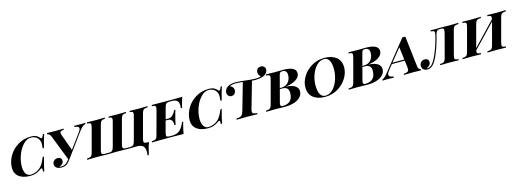

<svg xmlns="http://www.w3.org/2000/svg" viewBox="1 -1895 8715 3221"><g transform="rotate(-15 4359.0 -284.0)"><path d="M30 -196Q30 -297 85.5 -396Q141 -495 243 -558.5Q345 -622 476 -622Q531 -622 564.5 -604.5Q598 -587 624 -557Q632 -548 638 -548Q658 -548 679 -608H701Q670 -518 636 -378H614Q620 -429 620 -455Q620 -477 616.5 -493Q613 -509 604 -526Q586 -564 549.5 -584Q513 -604 467 -604Q396 -604 333.5 -538Q271 -472 233.5 -371.5Q196 -271 196 -176Q196 -93 225.5 -48.5Q255 -4 307 -4Q353 -4 402 -24.5Q451 -45 487 -82Q513 -109 532 -143.5Q551 -178 577 -240H599Q552 -67 540 0H518Q521 -21 521 -34Q521 -60 508 -60Q500 -60 488 -51Q442 -19 398.5 -2.5Q355 14 298 14Q171 14 100.5 -40.5Q30 -95 30 -196Z M1416 -608 1411 -588Q1382 -581 1357 -560Q1332 -539 1297 -491L1005 -93Q968 -38 932 -12Q896 14 840 14Q786 14 754.5 -8.5Q723 -31 722 -70Q722 -107 748 -131.5Q774 -156 811 -156Q843 -156 862 -140Q881 -124 882 -96Q882 -63 860 -40Q838 -17 804 -9Q816 -4 838 -4Q883 -4 915.5 -25Q948 -46 981 -92L813 -523Q801 -555 784.5 -570Q768 -585 746 -588L751 -608Q802 -605 900 -605Q988 -605 1039 -608L1034 -588Q1000 -586 985 -577.5Q970 -569 970 -550Q970 -534 981 -504L1081 -228L1274 -488Q1298 -523 1298 -544Q1298 -583 1219 -588L1224 -608Q1252 -605 1345 -605Q1386 -605 1416 -608Z M2094 -1 1993 0Q1948 0 1884 -2L1814 -3L1744 -2Q1676 0 1625 0Q1588 0 1532 -2L1438 -3Q1337 -3 1283 0L1289 -20Q1325 -22 1342.5 -28Q1360 -34 1371 -51Q1382 -68 1392 -106L1498 -502Q1507 -540 1507 -551Q1507 -572 1492.5 -579Q1478 -586 1439 -588L1444 -608Q1497 -605 1605 -605Q1702 -605 1755 -608L1750 -588Q1718 -586 1702 -579.5Q1686 -573 1676.5 -556Q1667 -539 1657 -502L1551 -106Q1542 -75 1542 -57Q1542 -35 1555.5 -27.5Q1569 -20 1603 -20H1660Q1694 -20 1710.5 -26.5Q1727 -33 1737 -50.5Q1747 -68 1758 -106L1864 -502Q1873 -534 1873 -552Q1873 -572 1860 -579Q1847 -586 1815 -588L1820 -608Q1871 -605 1971 -605Q2070 -605 2121 -608L2116 -588Q2084 -586 2068 -579.5Q2052 -573 2042.5 -556Q2033 -539 2023 -502L1917 -106Q1908 -75 1908 -57Q1908 -35 1921.5 -27.5Q1935 -20 1969 -20H2026Q2060 -20 2076.5 -26.5Q2093 -33 2103 -50.5Q2113 -68 2124 -106L2230 -502Q2239 -534 2239 -552Q2239 -572 2226 -579Q2213 -586 2181 -588L2186 -608Q2239 -605 2336 -605Q2442 -605 2496 -608L2491 -588Q2455 -586 2437.5 -580Q2420 -574 2409.5 -557Q2399 -540 2389 -502L2283 -106Q2274 -75 2274 -57Q2274 -35 2288.5 -28Q2303 -21 2341 -20H2364Q2339 45 2322 120Q2311 160 2306 190H2284Q2288 161 2288 130Q2288 58 2255 28Q2222 -2 2148 -2Q2116 -2 2094 -1Z M3101 -608Q3079 -554 3064 -494Q3055 -462 3049 -428H3027Q3031 -462 3031 -475Q3031 -535 3002.5 -560Q2974 -585 2915 -585H2884Q2849 -585 2831.5 -579.5Q2814 -574 2803.5 -557Q2793 -540 2783 -502L2733 -316H2779Q2825 -316 2858.5 -349.5Q2892 -383 2910 -428H2932Q2915 -377 2898 -306Q2891 -281 2884.5 -254.5Q2878 -228 2871 -184H2849Q2852 -231 2834 -263.5Q2816 -296 2764 -296H2727L2676 -106Q2667 -68 2667 -57Q2667 -36 2681.5 -29.5Q2696 -23 2734 -23H2771Q2848 -23 2897.5 -63Q2947 -103 2986 -200H3008Q2996 -168 2986 -124Q2973 -79 2960 0Q2892 -3 2731 -3Q2518 -3 2410 0L2414 -20Q2450 -22 2468 -28Q2486 -34 2496.5 -51Q2507 -68 2517 -106L2624 -502Q2632 -536 2632 -550Q2632 -572 2617.5 -579Q2603 -586 2565 -588L2570 -608Q2677 -605 2890 -605Q3037 -605 3101 -608Z M3117 -196Q3117 -297 3172.5 -396Q3228 -495 3330 -558.5Q3432 -622 3563 -622Q3618 -622 3651.5 -604.5Q3685 -587 3711 -557Q3719 -548 3725 -548Q3745 -548 3766 -608H3788Q3757 -518 3723 -378H3701Q3707 -429 3707 -455Q3707 -477 3703.5 -493Q3700 -509 3691 -526Q3673 -564 3636.5 -584Q3600 -604 3554 -604Q3483 -604 3420.5 -538Q3358 -472 3320.5 -371.5Q3283 -271 3283 -176Q3283 -93 3312.5 -48.5Q3342 -4 3394 -4Q3440 -4 3489 -24.5Q3538 -45 3574 -82Q3600 -109 3619 -143.5Q3638 -178 3664 -240H3686Q3639 -67 3627 0H3605Q3608 -21 3608 -34Q3608 -60 3595 -60Q3587 -60 3575 -51Q3529 -19 3485.5 -2.5Q3442 14 3385 14Q3258 14 3187.5 -40.5Q3117 -95 3117 -196Z M4578 -688Q4578 -635 4521 -597Q4463 -564 4353 -564Q4337 -564 4299 -566L4170 -116Q4161 -86 4161 -67Q4161 -42 4180 -32Q4199 -22 4245 -20L4241 0Q4177 -3 4056 -3Q3937 -3 3880 0L3884 -20Q3927 -22 3950 -30Q3973 -38 3986 -57.5Q3999 -77 4011 -116L4145 -585Q4069 -594 4026 -594Q3952 -594 3918 -571Q3945 -563 3962.5 -541.5Q3980 -520 3980 -490Q3980 -455 3958 -430.5Q3936 -406 3902 -406Q3869 -406 3849.5 -429Q3830 -452 3830 -484Q3830 -512 3845.5 -538.5Q3861 -565 3894 -584Q3943 -612 4026 -612Q4082 -612 4198 -598Q4240 -593 4283 -588.5Q4326 -584 4360 -584Q4426 -584 4462 -599Q4445 -612 4433.5 -632.5Q4422 -653 4422 -678Q4422 -712 4443 -735Q4464 -758 4501 -758Q4536 -758 4557 -737.5Q4578 -717 4578 -688Z M4820 -323Q4932 -317 4982 -280.5Q5032 -244 5032 -191Q5032 -131 4992 -88Q4952 -45 4882.5 -22.5Q4813 0 4724 0L4651 -1Q4591 -3 4552 -3Q4447 -3 4394 0L4398 -20Q4434 -22 4452 -28Q4470 -34 4480.5 -51Q4491 -68 4501 -106L4607 -502Q4616 -538 4616 -550Q4616 -570 4601 -578.5Q4586 -587 4548 -588L4553 -608Q4604 -605 4708 -605Q4753 -605 4776 -606L4849 -607Q4962 -607 5016.5 -578Q5071 -549 5071 -491Q5071 -427 5002.5 -382Q4934 -337 4820 -323ZM4910 -503Q4910 -588 4832 -588Q4805 -588 4793.5 -578Q4782 -568 4774 -537L4718 -326H4746Q4797 -326 4834 -350Q4871 -374 4890.5 -414.5Q4910 -455 4910 -503ZM4759 -309H4714L4660 -106Q4651 -72 4651 -57Q4651 -40 4659.5 -31.5Q4668 -23 4689 -23Q4866 -23 4866 -207Q4866 -254 4840.5 -281.5Q4815 -309 4759 -309Z M5135 -227Q5135 -318 5190.5 -410Q5246 -502 5345.5 -562Q5445 -622 5569 -622Q5698 -622 5774.5 -561Q5851 -500 5851 -381Q5851 -290 5795.5 -198Q5740 -106 5640.5 -46Q5541 14 5417 14Q5288 14 5211.5 -47Q5135 -108 5135 -227ZM5308 -213Q5308 -105 5339.5 -54.5Q5371 -4 5426 -4Q5497 -4 5554.5 -61Q5612 -118 5645 -208.5Q5678 -299 5678 -395Q5678 -503 5646.5 -553.5Q5615 -604 5560 -604Q5489 -604 5431.5 -547Q5374 -490 5341 -399.5Q5308 -309 5308 -213Z M6254 -323Q6366 -317 6416 -280.5Q6466 -244 6466 -191Q6466 -131 6426 -88Q6386 -45 6316.5 -22.5Q6247 0 6158 0L6085 -1Q6025 -3 5986 -3Q5881 -3 5828 0L5832 -20Q5868 -22 5886 -28Q5904 -34 5914.5 -51Q5925 -68 5935 -106L6041 -502Q6050 -538 6050 -550Q6050 -570 6035 -578.5Q6020 -587 5982 -588L5987 -608Q6038 -605 6142 -605Q6187 -605 6210 -606L6283 -607Q6396 -607 6450.5 -578Q6505 -549 6505 -491Q6505 -427 6436.5 -382Q6368 -337 6254 -323ZM6344 -503Q6344 -588 6266 -588Q6239 -588 6227.5 -578Q6216 -568 6208 -537L6152 -326H6180Q6231 -326 6268 -350Q6305 -374 6324.5 -414.5Q6344 -455 6344 -503ZM6193 -309H6148L6094 -106Q6085 -72 6085 -57Q6085 -40 6093.5 -31.5Q6102 -23 6123 -23Q6300 -23 6300 -207Q6300 -254 6274.5 -281.5Q6249 -309 6193 -309Z M7086 -20 7081 0Q7030 -3 6936 -3Q6834 -3 6786 0L6791 -20Q6838 -22 6858 -35Q6878 -48 6878 -84Q6878 -97 6877 -104L6862 -228H6638L6564 -136Q6533 -97 6533 -71Q6533 -29 6613 -20L6611 0Q6545 -3 6489 -3Q6445 -3 6415 0L6418 -20Q6445 -30 6469.5 -54Q6494 -78 6534 -129L6924 -615L6950 -614L6975 -615L7037 -84Q7041 -51 7055 -36Q7069 -21 7086 -20ZM6859 -248 6832 -469 6654 -248Z M7467 -502Q7475 -536 7475 -550Q7475 -572 7460.5 -579Q7446 -586 7408 -588L7413 -608Q7445 -605 7506 -605Q7518 -605 7526 -606Q7550 -608 7577 -608Q7637 -608 7689 -606Q7705 -605 7730 -605Q7832 -605 7895 -608L7890 -588Q7853 -586 7835.5 -580Q7818 -574 7807.5 -557Q7797 -540 7787 -502L7682 -106Q7673 -68 7673 -57Q7673 -36 7687.5 -29Q7702 -22 7741 -20L7737 0Q7682 -3 7573 -3Q7470 -3 7416 0L7421 -20Q7456 -22 7474 -28Q7492 -34 7502.5 -51.5Q7513 -69 7523 -106L7628 -502Q7636 -536 7636 -551Q7636 -573 7623.5 -580.5Q7611 -588 7581 -588H7573Q7547 -588 7531.5 -581.5Q7516 -575 7506 -556.5Q7496 -538 7487 -502Q7448 -342 7392.5 -206Q7337 -70 7283 -21Q7242 14 7192 14Q7148 14 7123.5 -10.5Q7099 -35 7099 -72Q7099 -110 7124.5 -136Q7150 -162 7189 -162Q7222 -162 7240 -145.5Q7258 -129 7258 -101Q7258 -69 7237 -44Q7216 -19 7183 -9Q7195 -6 7199 -6Q7239 -8 7267 -33Q7314 -76 7367.5 -198Q7421 -320 7467 -502Z M8718 -608 8713 -588Q8676 -586 8658.5 -580Q8641 -574 8630.5 -557Q8620 -540 8610 -502L8504 -106Q8495 -68 8495 -57Q8495 -36 8509.5 -29Q8524 -22 8563 -20L8558 0Q8506 -3 8395 -3Q8294 -3 8237 0L8242 -20Q8278 -22 8296 -28Q8314 -34 8324.5 -51Q8335 -68 8345 -106L8446 -482L8065 -84Q8062 -68 8062 -57Q8062 -36 8076.5 -29Q8091 -22 8129 -20L8125 0Q8070 -3 7968 -3Q7859 -3 7805 0L7810 -20Q7845 -22 7862.5 -28Q7880 -34 7890.5 -51.5Q7901 -69 7911 -106L8017 -502Q8026 -540 8026 -551Q8026 -572 8011.5 -579Q7997 -586 7959 -588L7964 -608Q8015 -605 8127 -605Q8224 -605 8285 -608L8280 -588Q8243 -586 8225 -580Q8207 -574 8196.5 -557Q8186 -540 8176 -502L8074 -121L8455 -521Q8459 -537 8459 -551Q8459 -572 8444.5 -579Q8430 -586 8392 -588L8397 -608Q8451 -605 8553 -605Q8664 -605 8718 -608Z"/></g></svg>

Font: Playfair Display SC
Style: Bold Italic
Weight: 700
Italic angle: -14°
Designer: Claus Eggers Sørensen
Foundry: Claus Eggers Sørensen
Version: Version 1.200; ttfautohint (v1.6)